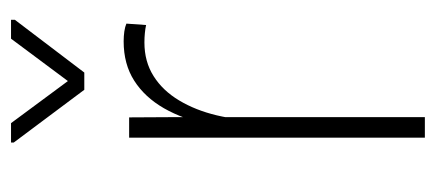

<svg xmlns="http://www.w3.org/2000/svg" viewBox="-238 -541 779 343"><g transform="rotate(-90 151.5 -369.5)"><path d="M113.8 -438V0H77.1V-528.3H113.3ZM280.8 -533.2 278.3 -498Q271.5 -499.5 263.9 -500.2Q256.3 -501 247.1 -501Q212.9 -501 187 -484.6Q161.1 -468.3 143.6 -439Q126 -409.7 116.9 -371.6Q107.9 -333.5 107.4 -290L90.8 -286.1Q90.8 -339.8 100.3 -385.7Q109.9 -431.6 129.6 -466.1Q149.4 -500.5 179 -519.3Q208.5 -538.1 249 -538.1Q258.3 -538.1 266.8 -536.9Q275.4 -535.6 280.8 -533.2ZM103 -739.3 178.2 -637.7 253.9 -739.3H287.6V-732.4L193.4 -608.4H162.6L68.4 -734.4V-739.3Z"/></g></svg>

Font: Roboto Condensed ExtraLight
Style: Regular
Weight: 250
Designer: Christian Robertson
Foundry: Google
Version: Version 3.008; 2023